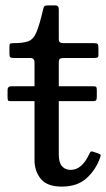

<svg xmlns="http://www.w3.org/2000/svg" viewBox="-20 -680 394 712"><path d="M21.5 -360C12.5 -360 8 -355.3 8 -346V-320C8 -313.7 8.6 -309.6 9.8 -307.8C10.9 -305.9 14.5 -305 20.5 -305H108V-86C108 -58.7 115.8 -35.5 131.5 -16.5C147.2 2.5 173 12 209 12C248 12 279 1.3 302 -20C325 -41.3 341.7 -67.2 352 -97.5C353.7 -101.8 353.8 -104.8 352.2 -106.5C350.8 -108.2 348 -109.7 344 -111L328 -116.5C322.7 -118.5 319.1 -119 317.2 -118C315.4 -117 313.3 -114 311 -109C293 -69.7 270 -50 242 -50C228.7 -50 218 -54.5 210 -63.5C202 -72.5 198 -87 198 -107V-305H325C331.3 -305 335.2 -306.2 336.8 -308.8C338.2 -311.2 339 -315.5 339 -321.5V-346C339 -352 338.2 -355.8 336.8 -357.5C335.2 -359.2 331.7 -360 326 -360H198V-448.5C198 -456.2 199.7 -460.8 203 -462.5C206.3 -464.2 211.5 -465 218.5 -465H328.5C334.5 -465 338.8 -465.6 341.2 -466.8C343.8 -467.9 345 -471.5 345 -477.5V-503.5C345 -510.5 343.9 -515 341.8 -517C339.6 -519 335.2 -520 328.5 -520H217.5C211.2 -520 206.3 -520.8 203 -522.5C199.7 -524.2 198 -528.5 198 -535.5V-645.5C198 -655.2 193.7 -660 185 -660H158C150.7 -660 146.2 -659 144.5 -657C142.8 -655 141.3 -651.2 140 -645.5C131 -606.8 122.8 -578.6 115.2 -560.8C107.8 -542.9 97.7 -531.7 85 -527C72.3 -522.3 54 -520 30 -520C23.7 -520 19.6 -519.4 17.8 -518.2C15.9 -517.1 15 -513.3 15 -507V-480C15 -473.3 16.2 -469.2 18.5 -467.5C20.8 -465.8 25.5 -465 32.5 -465H92C102.7 -465 108 -459.3 108 -448V-360Z"/></svg>

Font: Besley*
Style: Regular
Weight: 400
Designer: Owen Earl
Foundry: indestructible type*
Version: Version 3.000; ttfautohint (v1.8.3)